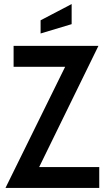

<svg xmlns="http://www.w3.org/2000/svg" viewBox="-20 -926 518 946"><path d="M469 -103V0H7L301 -597H47V-700H465L173 -103ZM180 -826 333 -906V-807L180 -761Z"/></svg>

Font: Cabin Condensed SemiBold
Style: Regular
Weight: 600
Width: 3
Designer: Pablo Impallari
Foundry: Pablo Impallari. http://www.impallari.com Igino Marini. http://www.ikern.com
Version: Version 2.200